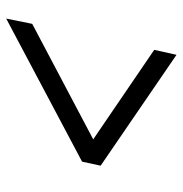

<svg xmlns="http://www.w3.org/2000/svg" viewBox="-5 -585 590 620"><g transform="rotate(90 290.0 -275.0)"><path d="M40 0 57 -84 430 -281 141 -478 157 -550 515 -305 502 -245Z"/></g></svg>

Font: Sometype Mono
Style: Italic
Weight: 400
Italic angle: -12°
Monospace: yes
Designer: Ryoichi Tsunekawa
Foundry: Dharma Type
Version: Version 1.000; ttfautohint (v1.8.3)